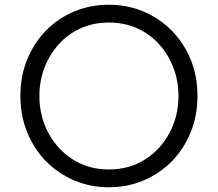

<svg xmlns="http://www.w3.org/2000/svg" viewBox="-20 -777 918 809"><path d="M439 12Q361 12 293.5 -16.5Q226 -45 175 -96.5Q124 -148 95 -218.5Q66 -289 66 -373Q66 -457 95 -527.5Q124 -598 175 -649.5Q226 -701 293.5 -729Q361 -757 439 -757Q517 -757 584.5 -728.5Q652 -700 703 -648.5Q754 -597 783 -527Q812 -457 812 -373Q812 -289 783 -218.5Q754 -148 703 -96.5Q652 -45 584.5 -16.5Q517 12 439 12ZM439 -63Q525 -63 591 -105Q657 -147 694.5 -217.5Q732 -288 732 -373Q732 -436 710.5 -492Q689 -548 650 -591Q611 -634 557.5 -658Q504 -682 439 -682Q374 -682 320.5 -658Q267 -634 228 -591Q189 -548 167.5 -492Q146 -436 146 -373Q146 -288 183.5 -217.5Q221 -147 287 -105Q353 -63 439 -63Z"/></svg>

Font: Pitagon Sans Text
Style: Regular
Weight: 400
Designer: Travis Tran
Foundry: Pitagon
Version: Version 1.001; ttfautohint (v1.8.4.7-5d5b);gftools[0.9.26]